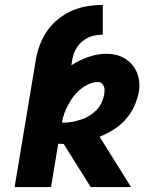

<svg xmlns="http://www.w3.org/2000/svg" viewBox="-20 -755 640 775"><path d="M39 0 124 -510Q129 -541 140 -571.5Q151 -602 169.5 -629Q188 -656 214.5 -677.5Q241 -699 271 -712Q301 -725 332.5 -730Q364 -735 395 -735V-615Q380 -615 365.5 -612.5Q351 -610 337.5 -604Q324 -598 312 -588Q300 -578 291.5 -565.5Q283 -553 278 -538.5Q273 -524 271 -510L268 -491Q284 -502 301.5 -510.5Q319 -519 336.5 -525Q354 -531 372.5 -534.5Q391 -538 409 -538Q429 -538 448 -533.5Q467 -529 483 -519.5Q499 -510 511.5 -496Q524 -482 531.5 -465Q539 -448 541.5 -428Q544 -408 541 -388Q536 -358 523 -328.5Q510 -299 488.5 -274.5Q467 -250 439.5 -232.5Q412 -215 382 -203L509 0H346L237 -174Q236 -174 234.5 -174Q233 -174 232 -174Q228 -174 224 -174.5Q220 -175 215 -175L186 0ZM238 -260Q256 -260 273 -263.5Q290 -267 307.5 -272.5Q325 -278 341 -288Q357 -298 370 -311.5Q383 -325 390.5 -341.5Q398 -358 401 -376Q402 -384 402 -392Q402 -400 399 -407Q396 -414 390 -419Q384 -424 376 -424Q357 -424 338.5 -415.5Q320 -407 304.5 -394.5Q289 -382 277 -366Q265 -350 255.5 -332.5Q246 -315 239.5 -297Q233 -279 230 -260Q232 -260 234 -260Q236 -260 238 -260Z"/></svg>

Font: Iosevka Curly Heavy Extended
Style: Italic
Weight: 900
Width: 7
Italic angle: -9°
Monospace: yes
Designer: Belleve Invis
Foundry: Belleve Invis
Version: Version 11.1.0; ttfautohint (v1.8.3)